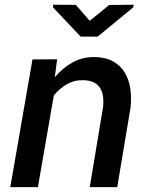

<svg xmlns="http://www.w3.org/2000/svg" viewBox="-20 -774 627 794"><path d="M216.3 -528.8 206.5 -454.6Q238.8 -492.7 280 -515.9Q321.3 -539.1 372.6 -538.1Q418 -537.1 448.2 -519.8Q478.5 -502.4 495.8 -473.9Q513.2 -445.3 518.8 -408Q524.4 -370.6 520 -330.1L464.8 0H351.1L405.8 -328.6Q408.7 -353 406.2 -373.5Q403.8 -394 394.5 -409.2Q385.3 -424.3 368.2 -433.1Q351.1 -441.9 324.2 -442.4Q305.2 -442.9 288.1 -438.5Q271 -434.1 256.1 -425.5Q241.2 -417 227.8 -405.3Q214.4 -393.6 202.6 -379.4L136.7 0H22.5L114.3 -528.3ZM351.1 -688 431.6 -753.4 532.2 -754.4 531.7 -744.1 383.8 -622.6H313.5L199.2 -743.7L199.7 -754.4L293.5 -753.9Z"/></svg>

Font: Roboto Mono Medium
Style: Italic
Weight: 500
Designer: Google
Version: Version 2.000985; 2015; ttfautohint (v1.3)